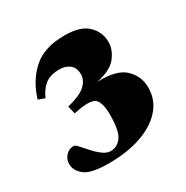

<svg xmlns="http://www.w3.org/2000/svg" viewBox="-104 -814 565 583"><g transform="rotate(-30 178.0 -523.0)"><path d="M118.5 -321Q55.5 -321 33.8 -338.8Q12 -356.5 12 -379.5Q12 -395.5 23.2 -408Q34.5 -420.5 51.5 -420.5Q56 -420.5 65.5 -410Q75 -399.5 87.5 -385.5Q100 -371.5 114 -361Q128 -350.5 141 -350.5Q165 -350.5 179.8 -371Q194.5 -391.5 194.5 -447Q194.5 -489 180.5 -502.8Q166.5 -516.5 116.5 -507L103.5 -504.5L97 -532Q143 -543.5 161.2 -560.2Q179.5 -577 179.5 -598.5Q179.5 -620.5 165.5 -632Q151.5 -643.5 130 -643.5Q96.5 -643.5 78 -628Q59.5 -612.5 50 -588.5L27 -597Q44.5 -654.5 84 -689.8Q123.5 -725 194.5 -725Q251 -725 276 -700.2Q301 -675.5 301 -641Q301 -614 281.2 -588.8Q261.5 -563.5 211 -553Q279.5 -555.5 308 -528Q336.5 -500.5 336.5 -461Q336.5 -418 308.8 -386.5Q281 -355 232 -338Q183 -321 118.5 -321Z"/></g></svg>

Font: Newsreader Display ExtraBold
Style: Regular
Weight: 800
Designer: Hugues Gentile
Foundry: Production Type
Version: Version 1.001